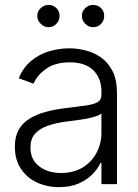

<svg xmlns="http://www.w3.org/2000/svg" viewBox="-20 -750 564 782"><path d="M220.2 12.2Q170.9 12.2 129.9 -7.1Q88.9 -26.4 64.7 -63.2Q40.5 -100.1 40.5 -152.8Q40.5 -193.4 55.7 -220.7Q70.8 -248 99.1 -265.9Q127.4 -283.7 165.8 -294.2Q204.1 -304.7 250.5 -310.1Q296.4 -315.9 328.1 -320.1Q359.9 -324.2 376.5 -333.5Q393.1 -342.8 393.1 -363.3V-376Q393.1 -432.1 359.9 -464.1Q326.7 -496.1 264.6 -496.1Q205.6 -496.1 168.5 -470.2Q131.3 -444.3 116.7 -409.2L56.2 -431.2Q74.7 -475.6 107.4 -502.4Q140.1 -529.3 180.7 -541.3Q221.2 -553.2 262.7 -553.2Q293.9 -553.2 327.6 -544.9Q361.3 -536.6 390.6 -516.6Q419.9 -496.6 438.2 -460.7Q456.5 -424.8 456.5 -370.1V0H393.1V-86.4H389.2Q378.4 -62.5 356 -39.8Q333.5 -17.1 299.8 -2.4Q266.1 12.2 220.2 12.2ZM229 -45.4Q279.3 -45.4 316.2 -67.6Q353 -89.8 373 -127.4Q393.1 -165 393.1 -209.5V-288.1Q385.7 -281.2 369.4 -275.9Q353 -270.5 331.8 -266.6Q310.5 -262.7 288.8 -259.8Q267.1 -256.8 250.5 -254.9Q204.6 -249 171.6 -236.8Q138.7 -224.6 121.3 -203.6Q104 -182.6 104 -149.4Q104 -100.1 139.4 -72.8Q174.8 -45.4 229 -45.4ZM177.7 -639.2Q159.7 -639.2 145.8 -653.1Q131.8 -667 131.8 -685.1Q131.8 -704.1 145.8 -717Q159.7 -730 177.7 -730Q196.8 -730 209.7 -717Q222.7 -704.1 222.7 -685.1Q222.7 -667 209.7 -653.1Q196.8 -639.2 177.7 -639.2ZM358.9 -639.2Q340.8 -639.2 327.1 -653.1Q313.5 -667 313.5 -685.1Q313.5 -704.1 327.1 -717Q340.8 -730 358.9 -730Q378.4 -730 391.6 -717Q404.8 -704.1 404.3 -685.1Q404.8 -667 391.6 -653.1Q378.4 -639.2 358.9 -639.2Z"/></svg>

Font: Inter Tight Light
Style: Regular
Weight: 300
Designer: Rasmus Andersson
Foundry: rsms
Version: Version 3.004